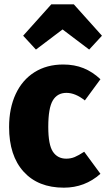

<svg xmlns="http://www.w3.org/2000/svg" viewBox="-20 -849 491 887"><path d="M444 -483 372 -385Q328 -420 287 -420Q245 -420 224 -385Q203 -350 203 -263Q203 -180 224.5 -148Q246 -116 286 -116Q307 -116 325 -123.5Q343 -131 369 -148L444 -46Q372 18 275 18Q156 18 89 -56Q22 -130 22 -262Q22 -349 52.5 -414.5Q83 -480 139.5 -515.5Q196 -551 272 -551Q324 -551 366 -534Q408 -517 444 -483ZM146 -620 87 -684 217 -829H321L451 -684L392 -620L269 -713Z"/></svg>

Font: Fira Sans Condensed ExtraBold
Style: Regular
Weight: 800
Width: 3
Designer: Carrois Corporate & Edenspiekermann AG
Foundry: Carrois Corporate GbR & Edenspiekermann AG
Version: Version 4.203